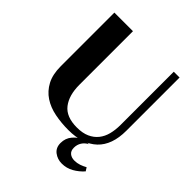

<svg xmlns="http://www.w3.org/2000/svg" viewBox="-210 -723 1008 1008"><g transform="rotate(45 294.0 -219.5)"><path d="M536 -598V-203Q536 -97 479.5 -43.5Q423 10 318 10Q265 10 217 0.5Q169 -9 132.5 -33Q96 -57 74.5 -97.5Q53 -138 53 -199V-597H191V-199Q191 -121 226 -76Q261 -31 340 -31Q382 -31 411 -44Q440 -57 458.5 -80Q477 -103 485 -134.5Q493 -166 493 -203V-598ZM536 99Q513 125 483 142Q453 159 418 159Q386 159 361.5 140.5Q337 122 337 87Q337 51 359 25.5Q381 0 412 -14H447Q427 -4 415.5 14Q404 32 404 55Q404 78 418 89.5Q432 101 454 101Q473 101 490.5 95Q508 89 524 80Z"/></g></svg>

Font: Gamine
Style: Bold
Weight: 700
Designer: Tapiwanashe Sebastian Garikayi
Version: Version 1.000